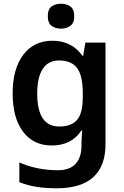

<svg xmlns="http://www.w3.org/2000/svg" viewBox="-20 -772 667 1032"><path d="M262 -553Q313 -553 353.5 -533Q394 -513 423 -472H427L439 -543H547V4Q547 120 481.5 180Q416 240 285 240Q227 240 177.5 232.5Q128 225 84 207V101Q178 143 292 143Q354 143 386 109Q418 75 418 10V-4Q418 -20 419.5 -39.5Q421 -59 422 -71H418Q390 -29 350 -9.5Q310 10 259 10Q160 10 104 -64Q48 -138 48 -270Q48 -402 105 -477.5Q162 -553 262 -553ZM297 -447Q240 -447 210 -402Q180 -357 180 -269Q180 -181 209.5 -136.5Q239 -92 299 -92Q364 -92 394.5 -128Q425 -164 425 -251V-270Q425 -365 394.5 -406Q364 -447 297 -447ZM308 -752Q337 -752 358 -737.5Q379 -723 379 -685Q379 -648 358 -633Q337 -618 308 -618Q278 -618 257.5 -633Q237 -648 237 -685Q237 -723 257.5 -737.5Q278 -752 308 -752Z"/></svg>

Font: Noto Sans Adlam SemiBold
Style: Regular
Weight: 600
Version: Version 3.001